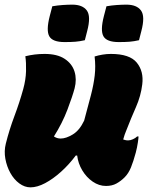

<svg xmlns="http://www.w3.org/2000/svg" viewBox="-22 -792 642 826"><path d="M87 -550Q107 -555 127.5 -557.5Q148 -560 170 -560Q224 -560 256 -539Q288 -518 298.5 -484.5Q309 -451 299 -412Q290 -378 268 -320Q246 -262 210 -205Q223 -196 239 -196Q262 -196 291 -213.5Q320 -231 340 -273Q357 -336 369 -382Q381 -428 385.5 -467.5Q390 -507 385 -549Q401 -554 419 -557Q437 -560 455 -560Q536 -560 566.5 -522.5Q597 -485 590 -429Q584 -379 563 -331.5Q542 -284 521 -230Q514 -214 508 -192Q511 -191 516.5 -189.5Q522 -188 529 -188Q539 -188 550 -193Q561 -198 568 -205H574Q574 -199 571 -178.5Q568 -158 562 -135Q552 -98 541.5 -72Q531 -46 514 -29Q498 -13 479 -2.5Q460 8 434 8Q404 8 377 -10.5Q350 -29 332 -59Q314 -89 310 -123H304Q275 -84 240.5 -53Q206 -22 172 -4Q138 14 109 14Q84 14 61 -3Q38 -20 22.5 -48Q7 -76 1 -109Q-5 -142 3 -174Q18 -234 40 -292.5Q62 -351 78 -409Q89 -449 90 -486Q91 -523 87 -550ZM203 -765Q226 -769 248.5 -770.5Q271 -772 289 -772Q333 -772 351.5 -747Q370 -722 353 -658L343 -619Q321 -614 302.5 -612.5Q284 -611 256 -611Q204 -611 190 -636Q176 -661 192 -723ZM436 -765Q459 -769 481.5 -770.5Q504 -772 522 -772Q566 -772 584.5 -747Q603 -722 586 -658L576 -619Q554 -614 535.5 -612.5Q517 -611 489 -611Q437 -611 423 -636Q409 -661 425 -723Z"/></svg>

Font: Recursive Sn Csl St XBk
Style: Italic
Weight: 1000
Italic angle: -15°
Version: Version 1.085;hotconv 1.1.0;makeotfexe 2.6.0; ttfautohint (v